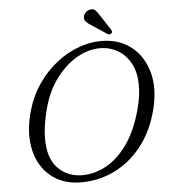

<svg xmlns="http://www.w3.org/2000/svg" viewBox="-59 -937 885 1005"><g transform="rotate(-5 383.0 -435.0)"><path d="M515 -713Q599.5 -708 658.8 -658.2Q718 -608.5 740.2 -525Q762.5 -441.5 736 -334.5Q707 -219 642.8 -139.2Q578.5 -59.5 491 -20.2Q403.5 19 305.5 13.5Q241.5 9.5 192 -21Q142.5 -51.5 112.8 -104.2Q83 -157 78 -228.2Q73 -299.5 97.5 -384.5Q119 -459.5 161.5 -521.2Q204 -583 260.8 -627.2Q317.5 -671.5 382.5 -694Q447.5 -716.5 515 -713ZM322.5 -23Q388.5 -19 452.8 -51Q517 -83 569.5 -154.2Q622 -225.5 653 -339Q663 -376 667.5 -408.2Q672 -440.5 671.5 -468.5Q671 -532 648 -577Q625 -622 586.5 -647.2Q548 -672.5 501.5 -676Q436 -681 371 -646Q306 -611 254.8 -542.8Q203.5 -474.5 179.5 -379Q168.5 -336 163.2 -299Q158 -262 158 -230.5Q157.5 -131 203.8 -79.5Q250 -28 322.5 -23ZM501.5 -846 553.5 -766.5Q555.5 -762 556 -757.2Q556.5 -752.5 551.5 -748.5Q543 -741 533 -746.5L450.5 -801Q435 -810.5 425.5 -819.8Q416 -829 416 -842.5Q415.5 -854.5 424.5 -866.2Q433.5 -878 449 -882Q467.5 -887 478.8 -876.2Q490 -865.5 501.5 -846Z"/></g></svg>

Font: Fraunces 9pt S050 Light
Style: Italic
Weight: 300
Italic angle: -16°
Version: Version 1.000; ttfautohint (v1.8.3)